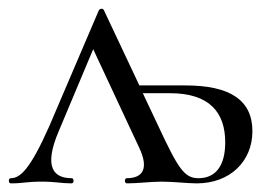

<svg xmlns="http://www.w3.org/2000/svg" viewBox="-22 -425 628 445"><path d="M408 -227H301L219 -401C217 -406 210 -406 207 -401L92 -132C48 -33 25 -12 3 -12C-3 -12 -3 0 3 0C33 0 38 -4 75 -4C107 -4 120 0 144 0C150 0 150 -12 144 -12C106 -12 76 -33 115 -123L194 -311L300 -84C325 -32 307 -12 272 -12C266 -12 266 0 272 0C296 0 328 -4 353 -4C379 -4 413 0 434 0C511 0 563 -51 563 -121C563 -193 511 -227 408 -227ZM309 -209H372C464 -209 500 -164 500 -95C500 -41 478 -12 438 -12C405 -12 391 -34 343 -137Z"/></svg>

Font: Cormorant Garamond
Style: Regular
Weight: 400
Designer: Christian Thalmann (Catharsis Fonts)
Foundry: Catharsis Fonts
Version: Version 4.002;Glyphs 3.4 (3410)